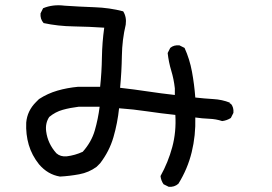

<svg xmlns="http://www.w3.org/2000/svg" viewBox="-20 -719 1040 733"><path d="M624 -5.9 604.5 -15.6Q594.7 -29.3 592.8 -46.9Q622.1 -99.6 637.7 -157.7Q653.3 -215.8 649.4 -280.3Q594.7 -286.1 542 -293.9Q489.3 -301.8 434.6 -305.7Q428.7 -249 413.1 -195.3Q397.5 -141.6 362.3 -95.7L348.6 -82Q319.3 -60.5 282.7 -53.7Q246.1 -46.9 209 -44.9Q162.1 -52.7 128.9 -91.8Q101.6 -126 89.8 -166Q78.1 -206.1 80.1 -251Q84 -295.9 117.2 -329.1L128.9 -340.8Q162.1 -362.3 199.2 -373Q236.3 -383.8 278.3 -387.7H362.3Q368.2 -442.4 369.1 -500Q370.1 -557.6 377.9 -613.3Q321.3 -617.2 261.2 -618.2Q201.2 -619.1 146.5 -630.9Q132.8 -646.5 134.8 -668L144.5 -687.5Q181.6 -703.1 226.6 -697.3Q284.2 -693.4 340.8 -691.4Q397.5 -689.5 450.2 -675.8Q463.9 -654.3 460 -625Q446.3 -567.4 445.3 -505.9Q444.3 -444.3 438.5 -383.8Q491.2 -377.9 543 -370.1Q594.7 -362.3 647.5 -356.4V-381.8Q643.6 -417 633.8 -449.2Q624 -481.4 620.1 -516.6L629.9 -536.1Q643.6 -547.9 665 -545.9L684.6 -536.1Q704.1 -493.2 712.9 -445.3Q721.7 -397.5 725.6 -346.7Q759.8 -342.8 793.9 -340.8Q828.1 -338.9 857.4 -327.1V-323.2H861.3Q873 -309.6 871.1 -288.1L861.3 -268.6Q845.7 -258.8 828.1 -256.8Q804.7 -264.6 778.3 -265.6Q752 -266.6 725.6 -270.5Q727.5 -202.1 711.9 -138.2Q696.3 -74.2 661.1 -17.6Q645.5 -3.9 624 -5.9ZM295.9 -139.6Q329.1 -176.8 341.8 -220.7Q354.5 -264.6 360.4 -311.5H280.3Q248 -307.6 219.7 -299.8Q191.4 -292 168 -272.5Q152.3 -249 156.2 -217.8Q162.1 -170.9 195.3 -133.8Q210.9 -120.1 234.4 -122.1Q266.6 -126 295.9 -139.6Z"/></svg>

Font: NaikaiFont
Style: Regular-Lite
Weight: 400
Version: Version 1.67